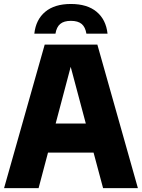

<svg xmlns="http://www.w3.org/2000/svg" viewBox="-20 -970 732 990"><path d="M511.5 0 462.5 -183H227.5L179 0H1L210.5 -740H482L691 0ZM267 -333H422.5L344.5 -625.5ZM345.5 -949.5Q430 -949.5 478.2 -909.2Q526.5 -869 534.5 -796.5H425.5Q420 -830.5 401 -846.5Q382 -862.5 345.5 -862.5Q309.5 -862.5 290.5 -846.5Q271.5 -830.5 266 -796.5H157Q165 -869 213.2 -909.2Q261.5 -949.5 345.5 -949.5Z"/></svg>

Font: Encode Sans Semi Condensed ExBd
Style: Regular
Weight: 800
Width: 4
Designer: Multiple Designers
Foundry: Impallari Type
Version: Version 2.000